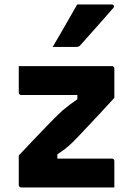

<svg xmlns="http://www.w3.org/2000/svg" viewBox="-20 -831 590 851"><path d="M63.2 -538H475.4Q479.8 -538 481.8 -536.5Q483.8 -535 485.3 -533Q486.8 -531 486.8 -527V-397.3Q461.3 -369.8 439.6 -346.1Q417.9 -322.3 398.6 -301.9Q379.4 -281.6 362.7 -263.9Q346 -246.2 331.5 -230.7Q317 -215.3 304.2 -202.5Q282.8 -181.6 266.7 -169.7Q250.6 -157.8 234.2 -146.8V-128.1Q257.3 -128.1 281.1 -128.1Q304.8 -128.1 328 -128.1H475.8Q480.8 -128.1 483.8 -125.1Q486.8 -122.1 486.8 -117.1Q486.8 -87.8 486.8 -58.6Q486.8 -29.3 486.8 0H74.5Q71.2 0 68.7 -1.5Q66.2 -3 64.7 -5Q63.2 -7 63.2 -11V-142.1Q107.1 -188.2 141.2 -224.2Q175.3 -260.2 203.3 -288.8Q231.4 -317.5 257 -341.3Q274.2 -355.8 289.8 -367.5Q305.4 -379.3 322.9 -391V-409.8Q295.8 -409.8 269.1 -409.8Q242.5 -409.8 215.3 -409.8H74.2Q71.2 -409.8 68.7 -411.3Q66.2 -412.8 64.7 -415.3Q63.2 -417.8 63.2 -420.8Q63.2 -450.1 63.2 -479.4Q63.2 -508.7 63.2 -538ZM322.1 -811.1Q364.7 -811.1 399.4 -811.1Q434.1 -811.1 475.4 -811.1Q481.7 -811.1 484.4 -805.9Q487.2 -800.8 482.2 -795.7Q457.5 -767.4 435.2 -742.1Q412.8 -716.8 389.5 -690.6Q366.2 -664.4 336.6 -631.1Q334.6 -628.1 330.1 -625.6Q325.6 -623.1 319.6 -623.1Q290.8 -623.1 265.2 -623.1Q239.7 -623.1 213.6 -623.1Q231.9 -653.9 249.8 -685Q267.7 -716.1 285.8 -747.7Q303.8 -779.2 322.1 -811.1Z"/></svg>

Font: Recursive Sans Linear Light
Style: Regular
Weight: 300
Version: Version 1.085